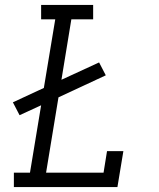

<svg xmlns="http://www.w3.org/2000/svg" viewBox="-20 -755 640 775"><path d="M36 0V-58H101L146 -330L59 -290L32 -342L157 -400L203 -677H146V-735H356V-677H268L228 -433L380 -503L407 -451L216 -362L166 -58H398L412 -145H478L454 0Z"/></svg>

Font: Iosevka Etoile Light Oblique
Style: Regular
Weight: 300
Italic angle: -9°
Designer: Belleve Invis
Foundry: Belleve Invis
Version: Version 15.5.2; ttfautohint (v1.8.4)